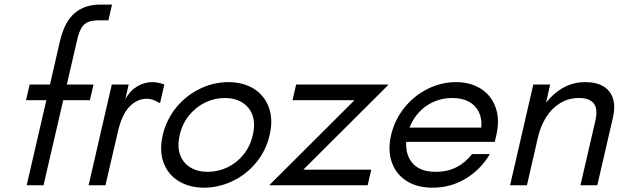

<svg xmlns="http://www.w3.org/2000/svg" viewBox="-20 -827 2762 857"><path d="M187 -379.9H96.2L112.3 -449.7H203.1L248 -645Q267.6 -728.5 312.3 -767.6Q356.9 -806.6 427.7 -806.6H480L463.9 -736.3H422.9Q392.6 -736.3 374.3 -729.2Q356 -722.2 344.2 -703.4Q332.5 -684.6 324.2 -648.4L278.3 -449.7H397.5L381.3 -379.9H262.2L174.3 0H99.1Z M479 -449.7H554.2L539.6 -384.3Q559.1 -420.9 591.1 -440.7Q623 -460.4 659.2 -460.4Q686 -460.4 713.4 -449.7L694.8 -368.2H689.5Q662.1 -386.2 635.7 -386.2Q591.8 -386.2 557.6 -350.6Q523.4 -314.9 505.4 -235.8L450.7 0H375.5Z M706.5 -224.6Q722.7 -293.5 766.6 -347.2Q810.5 -400.9 872.1 -430.7Q933.6 -460.4 999.5 -460.4Q1065.4 -460.4 1113 -430.7Q1160.6 -400.9 1180.2 -347.2Q1199.7 -293.5 1183.6 -224.6Q1167.5 -154.3 1122.8 -100.6Q1078.1 -46.9 1016.8 -18.1Q955.6 10.7 891.1 10.7Q825.7 10.7 777.6 -18.6Q729.5 -47.9 710 -101.3Q690.4 -154.8 706.5 -224.6ZM907.2 -60.1Q953.1 -60.1 994.9 -79.8Q1036.6 -99.6 1066.9 -137Q1097.2 -174.3 1108.4 -224.6Q1120.1 -274.9 1107.2 -312Q1094.2 -349.1 1061.5 -369.4Q1028.8 -389.6 983.4 -389.6Q938 -389.6 896.2 -369.6Q854.5 -349.6 824 -312Q793.5 -274.4 782.2 -224.6Q770.5 -174.8 783.4 -137.5Q796.4 -100.1 829.1 -80.1Q861.8 -60.1 907.2 -60.1Z M1562.5 -379.9H1285.6L1301.8 -449.7H1714.8L1334 -69.8H1637.2L1621.1 0H1181.6Z M1725.1 -221.7Q1741.2 -292 1784.9 -346.2Q1828.6 -400.4 1889.2 -430.4Q1949.7 -460.4 2015.1 -460.4Q2080.1 -460.4 2127 -430.4Q2173.8 -400.4 2192.6 -346.4Q2211.4 -292.5 2195.3 -223.1L2188.5 -193.8H1793Q1790 -132.8 1823.5 -96.4Q1856.9 -60.1 1925.8 -60.1Q1978.5 -60.1 2019 -81.5Q2059.6 -103 2086.9 -139.2H2166.5Q2126 -70.8 2059.3 -30Q1992.7 10.7 1910.6 10.7Q1840.3 10.7 1793.2 -20.3Q1746.1 -51.3 1728.3 -104.2Q1710.4 -157.2 1725.1 -221.7ZM2128.4 -257.3Q2131.8 -295.9 2117.9 -325.9Q2104 -356 2073.5 -372.8Q2043 -389.6 1998.5 -389.6Q1954.6 -389.6 1916.3 -372.8Q1877.9 -356 1850.3 -325.9Q1822.8 -295.9 1807.6 -257.3Z M2360.4 -449.7H2435.5L2417.5 -369.1Q2452.1 -412.6 2496.1 -436.5Q2540 -460.4 2592.3 -460.4Q2643.1 -460.4 2674.6 -440.7Q2706.1 -420.9 2716.6 -385.3Q2727.1 -349.6 2715.8 -301.8L2646 0H2570.8L2637.7 -289.1Q2649.4 -340.3 2630.4 -365Q2611.3 -389.6 2564.9 -389.6Q2516.6 -389.6 2478.8 -365.7Q2440.9 -341.8 2417 -302.7Q2393.1 -263.7 2381.8 -216.8L2332 0H2256.8Z"/></svg>

Font: Glacial Indifference
Style: Italic
Weight: 400
Designer: Alfredo Marco Pradil
Foundry: Alfredo Marco Pradil
Version: Version 1.312